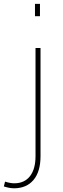

<svg xmlns="http://www.w3.org/2000/svg" viewBox="-97 -782 334 1015"><path d="M114.3 -696.3H87.9V-761.7H114.3ZM-22 187Q32.2 187 61.5 149.4Q90.8 111.8 90.8 43.5V-528.3H117.2V43.5Q117.2 125 80.6 168.9Q43.9 212.9 -22 213.4Q-46.4 213.4 -76.7 203.6L-70.3 178.2Q-42.5 187 -22 187Z"/></svg>

Font: Roboto-Thin
Style: Regular
Weight: 250
Designer: Google
Version: Version 1.100141; 2013; ttfautohint (v0.94.14-c901) -l 8 -r 